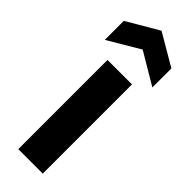

<svg xmlns="http://www.w3.org/2000/svg" viewBox="-261 -785 799 799"><g transform="rotate(45 139.0 -385.0)"><path d="M66 0V-525H210V0ZM-1 -576V-688L139 -770L279 -688V-576L139 -659Z"/></g></svg>

Font: Bricolage Grotesque
Style: Bold
Weight: 700
Designer: Mathieu Triay
Foundry: Atelier Triay
Version: Version 1.001;gftools[0.9.33.dev8+g029e19f]